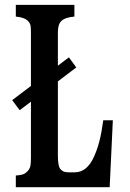

<svg xmlns="http://www.w3.org/2000/svg" viewBox="-20 -780 540 800"><path d="M30.8 -362.8 108.9 -421.9V-644Q108.9 -659.7 107.7 -670.4Q106.4 -681.2 99.1 -689.9Q91.3 -699.2 77.6 -704.3Q64 -709.5 45.9 -710.9V-759.8H290V-710.9Q271.5 -709.5 257.3 -704.8Q243.2 -700.2 234.9 -691.9Q227.5 -684.6 224.4 -672.4Q221.2 -660.2 221.2 -646V-506.3L267.1 -541L297.9 -499L221.2 -440.9V-132.8Q221.2 -111.3 223.4 -98.1Q225.6 -85 229 -79.1Q234.4 -70.8 242.9 -66.4Q251.5 -62 268.1 -62H291Q342.3 -62 371.1 -126Q384.8 -155.3 394.3 -192.4Q403.8 -229.5 410.2 -278.8H450.2L437 0H45.9V-48.8Q70.8 -50.3 81.1 -55.9Q91.3 -61.5 99.1 -71.8Q106 -81.1 107.4 -93.5Q108.9 -106 108.9 -126V-356.4L62 -320.8Z"/></svg>

Font: BIZ UDMincho
Style: Bold
Weight: 700
Monospace: yes
Designer: TypeBank Co., Ltd.
Foundry: Morisawa Inc.
Version: Version 1.06